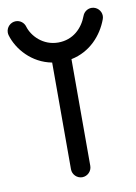

<svg xmlns="http://www.w3.org/2000/svg" viewBox="-164 -663 509 718"><g transform="rotate(-10 90.5 -304.0)"><path d="M127 -32.2V-437.5C199.7 -452.1 247.1 -506.8 268.1 -564C269.5 -567.9 270.5 -572.3 270.5 -576.7C270.5 -596.7 253.9 -613.3 233.9 -613.3C218.3 -613.3 204.6 -603 199.7 -589.4C183.1 -544.4 146 -507.3 89.4 -507.3C31.7 -507.3 -7.8 -549.8 -18.6 -586.9C-22.9 -602.1 -37.1 -613.3 -53.7 -613.3C-73.7 -613.3 -90.3 -596.7 -90.3 -576.7C-90.3 -573.2 -89.8 -569.8 -88.9 -566.4C-72.8 -511.2 -22 -451.7 53.7 -437.5V-32.2C53.7 -12.2 70.3 4.4 90.3 4.4C110.4 4.4 127 -12.2 127 -32.2Z"/></g></svg>

Font: Velvelyne
Style: Regular
Weight: 400
Designer: Manon Van der Borght et Mariel Nils
Foundry: Velvetyne
Version: Version 1.070;Glyphs 3.3.1 (3343)